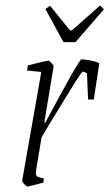

<svg xmlns="http://www.w3.org/2000/svg" viewBox="-20 -673 400 702"><path d="M343 -442 323 -309H302L298 -405Q286 -411 283 -411Q279 -411 250.5 -365.5Q222 -320 198.5 -281Q175 -242 160 -218Q136 -177 132 -171L112 -51Q111 -47 111 -41Q111 -31 117 -27.5Q123 -24 140 -21L139 -6Q127 -2 109 2.5Q91 7 81 9Q77 9 69 0.5Q61 -8 61 -12L131 -410L79 -415L82 -434Q150 -451 157 -451Q161 -451 169 -442Q177 -433 176 -430L142 -225H146Q269 -456 278 -456Q290 -456 310.5 -452Q331 -448 343 -442ZM146 -640 163 -652 236 -562H243L346 -653L360 -639L256 -519H212Z"/></svg>

Font: Grenze ExtraLight
Style: Italic
Weight: 275
Italic angle: -10°
Designer: Renata Polastri
Foundry: Omnibus-Type
Version: Version 1.002; ttfautohint (v1.8)